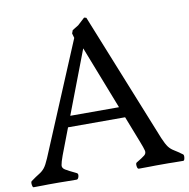

<svg xmlns="http://www.w3.org/2000/svg" viewBox="-96 -878 950 963"><g transform="rotate(-10 379.0 -396.0)"><path d="M395 -793 406 -790 671 -131Q685 -98 696 -83.5Q707 -69 723 -59.5Q739 -50 765 -31Q770 -27 768 -13Q766 1 760 1Q724 1 710 0.5Q696 0 685 0H621Q608 0 592 0.5Q576 1 534 1Q527 1 525 -13Q523 -27 528 -31Q560 -50 571.5 -59.5Q583 -69 579.5 -83.5Q576 -98 563 -131L349 -680L329 -700L322 -725L328 -741L359 -760ZM169 -131Q157 -98 155 -83.5Q153 -69 168.5 -59.5Q184 -50 224 -31Q232 -27 228.5 -13Q225 1 217 1Q181 1 160.5 0.5Q140 0 128 0Q116 0 104 0H73Q62 0 48 0.5Q34 1 -2 1Q-7 1 -9 -13Q-11 -27 -6 -31Q20 -50 36 -59.5Q52 -69 63.5 -83Q75 -97 89 -130L349 -750L409 -760ZM184 -320H574V-265H184Z"/></g></svg>

Font: Anvers
Style: Regular
Weight: 400
Designer: Ishtar van Looy
Version: Version 1.000